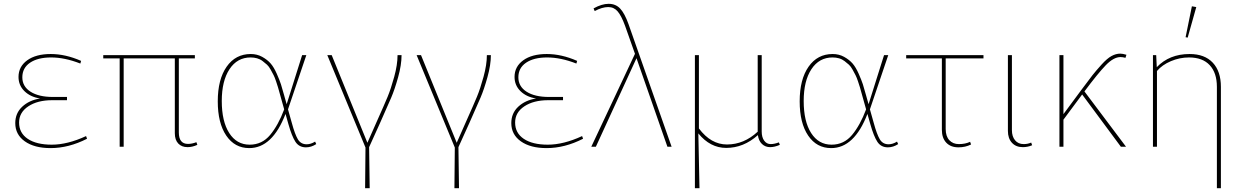

<svg xmlns="http://www.w3.org/2000/svg" viewBox="-20 -769 6515 1006"><path d="M245 7Q160 7 110 -28.5Q60 -64 60 -124Q60 -176 96.5 -210Q133 -244 190 -253Q139 -261 108 -291.5Q77 -322 77 -366Q77 -420 122.5 -453Q168 -486 246 -486Q323 -486 405 -450L401 -436Q319 -468 248 -468Q178 -468 137.5 -440.5Q97 -413 97 -364Q97 -316 140 -288.5Q183 -261 257 -261H331V-244H253Q177 -244 128.5 -212Q80 -180 80 -127Q80 -72 125.5 -41.5Q171 -11 251 -11Q334 -11 431 -56L436 -42Q340 7 245 7Z M607 0V-463H521V-480H1001V-463H917V-75Q917 -15 965 -15Q986 -15 1009 -24L1014 -10Q987 2 963 2Q932 2 914 -17Q896 -36 896 -71V-463H628V0Z M1286 7Q1210 7 1165.5 -58.5Q1121 -124 1121 -238Q1121 -353 1167.5 -419.5Q1214 -486 1294 -486Q1327 -486 1354 -471Q1381 -456 1398 -436.5Q1415 -417 1430 -383Q1445 -349 1452 -327.5Q1459 -306 1469 -269Q1471 -262 1472 -258L1482 -223L1563 -480H1585L1489 -196L1509 -125Q1525 -66 1540.5 -39.5Q1556 -13 1587 -13Q1608 -13 1631 -27L1637 -14Q1611 3 1583 3Q1547 3 1528 -26Q1509 -55 1491 -119L1476 -172Q1407 7 1286 7ZM1142 -240Q1142 -133 1181 -72Q1220 -11 1288 -11Q1353 -11 1395.5 -62Q1438 -113 1469 -196L1453 -253Q1452 -257 1445.5 -280Q1439 -303 1436.5 -312Q1434 -321 1426.5 -343Q1419 -365 1413.5 -375.5Q1408 -386 1398.5 -403.5Q1389 -421 1379 -430Q1369 -439 1356 -449Q1343 -459 1327 -463.5Q1311 -468 1293 -468Q1223 -468 1182.5 -406.5Q1142 -345 1142 -240Z M1895 4 1695 -480H1718L1905 -21L1955 -134Q1994 -221 2011 -262Q2028 -303 2045.5 -366.5Q2063 -430 2063 -480H2084Q2084 -429 2066 -364.5Q2048 -300 2030 -258Q2012 -216 1971 -124L1914 2L1917 217H1893Z M2363 4 2163 -480H2186L2373 -21L2423 -134Q2462 -221 2479 -262Q2496 -303 2513.5 -366.5Q2531 -430 2531 -480H2552Q2552 -429 2534 -364.5Q2516 -300 2498 -258Q2480 -216 2439 -124L2382 2L2385 217H2361Z M2844 7Q2759 7 2709 -28.5Q2659 -64 2659 -124Q2659 -176 2695.5 -210Q2732 -244 2789 -253Q2738 -261 2707 -291.5Q2676 -322 2676 -366Q2676 -420 2721.5 -453Q2767 -486 2845 -486Q2922 -486 3004 -450L3000 -436Q2918 -468 2847 -468Q2777 -468 2736.5 -440.5Q2696 -413 2696 -364Q2696 -316 2739 -288.5Q2782 -261 2856 -261H2930V-244H2852Q2776 -244 2727.5 -212Q2679 -180 2679 -127Q2679 -72 2724.5 -41.5Q2770 -11 2850 -11Q2933 -11 3030 -56L3035 -42Q2939 7 2844 7Z M3255 -634Q3236 -686 3216.5 -709Q3197 -732 3167 -732Q3135 -732 3096 -711L3090 -725Q3133 -749 3169 -749Q3206 -749 3229.5 -724Q3253 -699 3273 -643L3499 0H3477L3315 -464L3102 0H3078L3307 -487Z M3621 217V-480H3642V-96Q3705 -12 3789 -12Q3878 -12 3950 -79V-480H3971V-80Q3971 -50 3984 -32Q3997 -14 4018 -14Q4037 -14 4061 -23L4066 -10Q4038 2 4015 2Q3990 2 3972.5 -14.5Q3955 -31 3951 -61Q3876 6 3785 6Q3701 6 3639 -70L3645 217Z M4335 7Q4259 7 4214.5 -58.5Q4170 -124 4170 -238Q4170 -353 4216.5 -419.5Q4263 -486 4343 -486Q4376 -486 4403 -471Q4430 -456 4447 -436.5Q4464 -417 4479 -383Q4494 -349 4501 -327.5Q4508 -306 4518 -269Q4520 -262 4521 -258L4531 -223L4612 -480H4634L4538 -196L4558 -125Q4574 -66 4589.5 -39.5Q4605 -13 4636 -13Q4657 -13 4680 -27L4686 -14Q4660 3 4632 3Q4596 3 4577 -26Q4558 -55 4540 -119L4525 -172Q4456 7 4335 7ZM4191 -240Q4191 -133 4230 -72Q4269 -11 4337 -11Q4402 -11 4444.5 -62Q4487 -113 4518 -196L4502 -253Q4501 -257 4494.5 -280Q4488 -303 4485.5 -312Q4483 -321 4475.5 -343Q4468 -365 4462.5 -375.5Q4457 -386 4447.5 -403.5Q4438 -421 4428 -430Q4418 -439 4405 -449Q4392 -459 4376 -463.5Q4360 -468 4342 -468Q4272 -468 4231.5 -406.5Q4191 -345 4191 -240Z M5002 3Q4961 3 4938 -21.5Q4915 -46 4915 -89V-463H4728V-480H5133V-463H4935V-93Q4935 -55 4954 -34.5Q4973 -14 5004 -14Q5038 -14 5063 -26L5068 -12Q5038 3 5002 3Z M5339 2Q5303 2 5282 -21Q5261 -44 5261 -83V-480H5282V-87Q5282 -54 5298.5 -34Q5315 -14 5344 -14Q5365 -14 5383 -22L5388 -8Q5365 2 5339 2Z M5531 0V-480H5552V-171L5646 -298Q5686 -352 5704.5 -375.5Q5723 -399 5752 -431Q5781 -463 5804 -475.5Q5827 -488 5850 -488Q5862 -488 5882 -482L5877 -466Q5862 -470 5851 -470Q5815 -470 5773.5 -427Q5732 -384 5662 -290L5880 0H5853L5650 -274L5552 -142V0Z M6203 -572 6192 -574 6225 -736 6248 -732ZM6021 0V-480H6038L6041 -417Q6107 -486 6213 -486Q6292 -486 6334.5 -440.5Q6377 -395 6377 -314V217H6356V-314Q6356 -387 6318.5 -427.5Q6281 -468 6210 -468Q6161 -468 6115 -448.5Q6069 -429 6042 -397V0Z"/></svg>

Font: Cantarell Thin
Style: Regular
Weight: 100
Designer: Dave Crossland, Nikolaus Waxweiler, Florian Fecher, Jacques Le Bailly, Eben Sorkin, Alexei Vanyashin, Alexios Zavras, Em
Version: Version 0.303